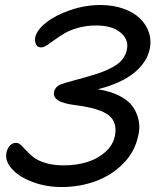

<svg xmlns="http://www.w3.org/2000/svg" viewBox="-20 -734 639 770"><path d="M227.1 16.1Q165 16.1 110.8 -4.2Q56.6 -24.4 27.8 -56.6Q-1 -88.9 5.9 -122.1Q9.8 -139.2 19.8 -150.1Q29.8 -161.1 44.9 -161.1Q54.7 -161.1 64.5 -151.9Q74.2 -142.6 86.2 -129.4Q98.1 -116.2 115.2 -102.8Q132.3 -89.4 163.6 -80.1Q194.8 -70.8 235.8 -70.8Q286.1 -70.8 329.1 -84Q372.1 -97.2 402.8 -124.8Q433.6 -152.3 440.9 -189.9Q451.2 -243.2 416.5 -271.2Q381.8 -299.3 285.2 -312Q234.9 -317.9 213.6 -331.1Q192.4 -344.2 196.8 -366.2Q201.7 -386.2 222.2 -395Q230.5 -398.4 243.7 -402.3Q256.8 -406.2 279.1 -412.1Q301.3 -418 317.9 -422.9Q356.9 -433.6 383.5 -443.1Q410.2 -452.6 433.8 -465.8Q457.5 -479 470.9 -496.1Q484.4 -513.2 488.8 -535.2Q497.6 -574.7 463.6 -603.3Q429.7 -631.8 366.2 -631.8Q328.1 -631.8 294.9 -622.8Q261.7 -613.8 239.7 -600.8Q217.8 -587.9 200.2 -575Q182.6 -562 168.7 -553Q154.8 -543.9 145 -543.9Q130.9 -543.9 124.8 -555.4Q118.7 -566.9 121.1 -584Q127.4 -613.8 165.5 -643.8Q203.6 -673.8 262.9 -693.8Q322.3 -713.9 382.8 -713.9Q433.6 -713.9 474.9 -699.2Q516.1 -684.6 541 -660.4Q565.9 -636.2 576.7 -605.2Q587.4 -574.2 581.1 -541Q570.8 -485.8 519 -442.9Q467.3 -399.9 372.1 -376Q422.4 -368.2 458.3 -350.1Q494.1 -332 511.7 -307.4Q529.3 -282.7 535.9 -252.2Q542.5 -221.7 534.2 -189Q521 -125.5 474.4 -78.1Q427.7 -30.8 363.5 -7.3Q299.3 16.1 227.1 16.1Z"/></svg>

Font: Shantell Sans Normal
Style: Italic
Weight: 400
Italic angle: -11.31°
Designer: Stephen Nixon, Anya Danilova, Shantell Martin
Foundry: Arrow Type
Version: Version 1.006;[559af2be0]